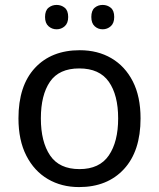

<svg xmlns="http://www.w3.org/2000/svg" viewBox="-20 -750 645 780"><path d="M551 -269Q551 -136 483.5 -63Q416 10 301 10Q230 10 174.5 -22.5Q119 -55 87 -117.5Q55 -180 55 -269Q55 -402 122 -474Q189 -546 304 -546Q377 -546 432.5 -513.5Q488 -481 519.5 -419.5Q551 -358 551 -269ZM146 -269Q146 -174 183.5 -118.5Q221 -63 303 -63Q384 -63 422 -118.5Q460 -174 460 -269Q460 -364 422 -418Q384 -472 302 -472Q220 -472 183 -418Q146 -364 146 -269ZM163 -681Q163 -707 177 -718.5Q191 -730 210 -730Q229 -730 243 -718.5Q257 -707 257 -681Q257 -656 243 -643.5Q229 -631 210 -631Q191 -631 177 -643.5Q163 -656 163 -681ZM351 -681Q351 -707 364.5 -718.5Q378 -730 397 -730Q416 -730 430 -718.5Q444 -707 444 -681Q444 -656 430 -643.5Q416 -631 397 -631Q378 -631 364.5 -643.5Q351 -656 351 -681Z"/></svg>

Font: Noto Sans Mandaic
Style: Regular
Weight: 400
Designer: Monotype Design Team
Foundry: Monotype Imaging Inc.
Version: Version 2.002; ttfautohint (v1.8.4.7-5d5b)